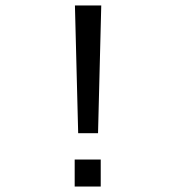

<svg xmlns="http://www.w3.org/2000/svg" viewBox="-20 -678 640 698"><path d="M336.4 -193.8H264.2L252.4 -658.2H348.1ZM251.5 0V-98.1H346.2V0Z"/></svg>

Font: Courier New
Style: Regular
Weight: 400
Designer: Steve Matteson
Foundry: Ascender Corporation
Version: Version 2.00.3